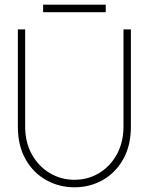

<svg xmlns="http://www.w3.org/2000/svg" viewBox="-20 -785 649 817"><path d="M505.5 -660H537V-246.5Q537 -165 504 -107Q471 -49 416.5 -18.5Q362 12 297 12Q232 12 177 -18.5Q122 -49 89 -107Q56 -165 56 -246.5V-660H87V-248Q87 -179.5 115.5 -128.2Q144 -77 191.8 -48.5Q239.5 -20 297 -20Q354.5 -20 401.8 -48.5Q449 -77 477.2 -128.2Q505.5 -179.5 505.5 -248ZM163.5 -733V-765H430V-733Z"/></svg>

Font: League Spartan Thin Thin
Style: Regular
Weight: 250
Version: Version 2.002